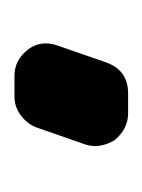

<svg xmlns="http://www.w3.org/2000/svg" viewBox="15 -732 201 272"><g transform="rotate(90 116.0 -595.5)"><path d="M184 -615 160 -546Q155 -533 143 -524Q131 -515 116 -515H87Q64 -515 49 -535Q36 -553 44 -576L68 -645Q79 -676 112 -676H140Q162 -676 178 -657Q191 -635 184 -615Z"/></g></svg>

Font: Monomaniac One
Style: Regular
Weight: 400
Version: Version 1.000; ttfautohint (v1.8.3)